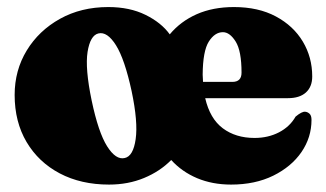

<svg xmlns="http://www.w3.org/2000/svg" viewBox="-20 -498 901 531"><path d="M279.5 -478.5Q338.5 -478.5 382.2 -457Q426 -435.5 449.5 -403Q479.5 -439 524.2 -458.8Q569 -478.5 627 -478.5Q694.5 -478.5 743 -452.5Q791.5 -426.5 817.5 -383Q843.5 -339.5 843.5 -286.5Q843.5 -258 826 -242.2Q808.5 -226.5 776.5 -226.5H547.5Q560.5 -170 596.2 -143.2Q632 -116.5 684 -116.5Q721.5 -116.5 751.5 -132Q781.5 -147.5 797.5 -175.5Q815 -190 824 -189Q830.5 -188.5 836 -183.5Q841.5 -178.5 841.5 -166.5Q841.5 -118 813.8 -77.5Q786 -37 735.8 -12.2Q685.5 12.5 619 12.5Q567.5 12.5 525.2 -5.2Q483 -23 453.5 -55.5Q422.5 -24 378.5 -5.8Q334.5 12.5 281.5 12.5Q204 12.5 145.2 -18.5Q86.5 -49.5 53.5 -105.2Q20.5 -161 20.5 -235.5Q20.5 -303.5 54 -358.5Q87.5 -413.5 146 -446Q204.5 -478.5 279.5 -478.5ZM540.5 -291.5Q541 -281 541.5 -271.5H622.5Q648 -271.5 648 -297Q648 -357 631.8 -383Q615.5 -409 596.5 -409Q574 -409 557.5 -383Q541 -357 540.5 -291.5ZM325 -61Q348.5 -66 355.2 -113.2Q362 -160.5 344 -246Q325 -334 300.8 -372.8Q276.5 -411.5 252 -405.5Q229.5 -400 222.2 -354.5Q215 -309 233.5 -220Q252 -132 276.2 -93.5Q300.5 -55 325 -61Z"/></svg>

Font: Fraunces 72pt Soft Black
Style: Regular
Weight: 900
Version: Version 1.000;[b76b70a41]